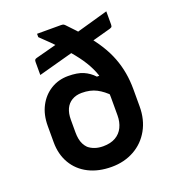

<svg xmlns="http://www.w3.org/2000/svg" viewBox="-138 -858 876 974"><g transform="rotate(-20 300.0 -371.0)"><path d="M542 -740Q542 -722 542 -704.5Q542 -687 542 -669Q542 -664 541 -660.5Q540 -657 537.5 -655Q535 -653 529 -651L398 -615Q388 -613 375 -612.5Q362 -612 349.5 -611.5Q337 -611 326 -608L117 -551Q117 -570 117 -587Q117 -604 117 -621Q117 -630 120 -633.5Q123 -637 131 -639L271 -676Q285 -680 298 -681Q311 -682 323 -682Q335 -682 344 -684ZM247 -498Q297 -498 328.5 -484.5Q360 -471 384 -445H426V-327Q396 -359 362.5 -376.5Q329 -394 283 -394Q252 -394 229.5 -380.5Q207 -367 196 -343Q185 -319 185 -285V-216Q185 -198 188 -181.5Q191 -165 198 -151.5Q205 -138 215 -128Q229 -116 249 -109Q269 -102 294 -102Q334 -102 361 -117.5Q388 -133 401.5 -161Q415 -189 415 -225V-321Q415 -369 406.5 -409.5Q398 -450 380 -487.5Q362 -525 333.5 -563Q305 -601 265 -643.5Q225 -686 173 -735V-753Q205 -753 238 -753Q271 -753 303 -753Q308 -753 312.5 -752Q317 -751 323 -745Q369 -698 404.5 -656Q440 -614 465 -574Q490 -534 505.5 -493.5Q521 -453 528.5 -410.5Q536 -368 536 -321V-229Q536 -158 505.5 -103.5Q475 -49 421 -19Q367 11 299 11Q228 11 175 -16Q122 -43 93 -92.5Q64 -142 64 -207V-295Q64 -356 88 -401.5Q112 -447 153.5 -472.5Q195 -498 247 -498Z"/></g></svg>

Font: Recursive SemiBold
Style: Regular
Weight: 600
Version: Version 1.085